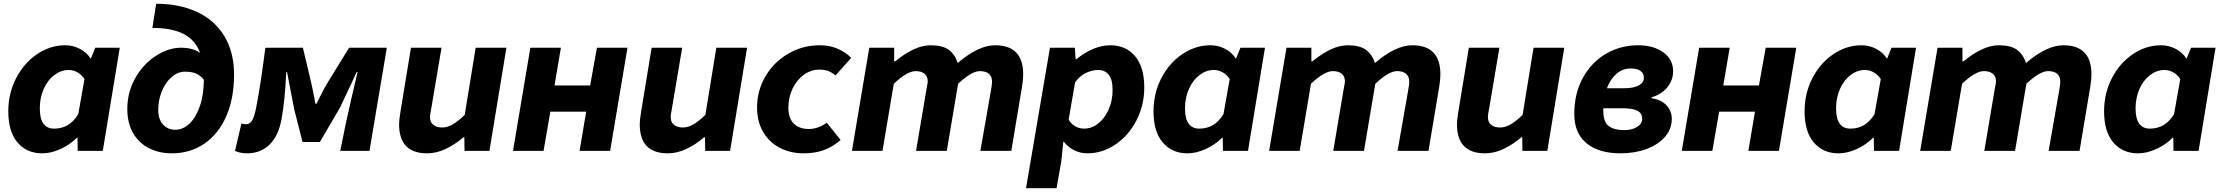

<svg xmlns="http://www.w3.org/2000/svg" viewBox="-20 -800 11771 1018"><path d="M24 -210Q24 -306 66 -386.5Q108 -467 177.5 -513.5Q247 -560 326 -560Q367 -560 403.5 -541Q440 -522 460 -490H462L485 -547H615L525 0H392L391 -70H388Q350 -32 300 -9.5Q250 13 204 13Q122 13 73 -44.5Q24 -102 24 -210ZM395 -195 428 -381Q413 -404 390.5 -416.5Q368 -429 344 -429Q304 -429 268.5 -402.5Q233 -376 212 -329Q191 -282 191 -225Q191 -118 267 -118Q349 -118 395 -195Z M655 -222Q655 -312 697.5 -386.5Q740 -461 806.5 -504Q873 -547 940 -547Q1001 -547 1041 -520Q1015 -589 952.5 -620.5Q890 -652 788 -652L808 -780Q930 -780 1023 -737.5Q1116 -695 1168.5 -610Q1221 -525 1221 -404Q1221 -278 1179.5 -183.5Q1138 -89 1063 -38Q988 13 891 13Q825 13 771.5 -13.5Q718 -40 686.5 -93Q655 -146 655 -222ZM910 -112Q949 -112 983 -143Q1017 -174 1038.5 -234Q1060 -294 1061 -377Q1044 -399 1020.5 -409.5Q997 -420 962 -420Q922 -420 889 -390.5Q856 -361 837.5 -314.5Q819 -268 819 -218Q819 -168 844 -140Q869 -112 910 -112Z M1226 0 1260 -145Q1278 -141 1283 -141Q1304 -141 1316 -160Q1328 -179 1338 -228Q1361 -344 1387 -547H1586L1628 -370Q1644 -302 1652 -250H1658L1675 -284Q1700 -335 1722 -370L1831 -547H2031L1939 0H1784L1813 -143Q1823 -189 1843 -277.5Q1863 -366 1876 -418H1871L1839 -349L1783 -230L1676 -47H1584L1540 -220L1502 -418H1498Q1493 -333 1488 -279.5Q1483 -226 1473 -170Q1457 -80 1409.5 -33.5Q1362 13 1289 13Q1273 13 1255.5 9.5Q1238 6 1226 0Z M2096 -141Q2096 -164 2103 -206L2159 -547H2321L2267 -227Q2264 -211 2262 -199.5Q2260 -188 2260 -179Q2260 -152 2277.5 -138Q2295 -124 2325 -124Q2352 -124 2380.5 -140.5Q2409 -157 2444 -191L2502 -547H2665L2575 0H2443L2442 -72H2437Q2393 -34 2343.5 -10.5Q2294 13 2245 13Q2096 13 2096 -141Z M2792 -547H2954L2920 -347H3109L3145 -547H3307L3215 0H3053L3088 -208H2898L2862 0H2700Z M3372 -141Q3372 -164 3379 -206L3435 -547H3597L3543 -227Q3540 -211 3538 -199.5Q3536 -188 3536 -179Q3536 -152 3553.5 -138Q3571 -124 3601 -124Q3628 -124 3656.5 -140.5Q3685 -157 3720 -191L3778 -547H3941L3851 0H3719L3718 -72H3713Q3669 -34 3619.5 -10.5Q3570 13 3521 13Q3372 13 3372 -141Z M3994 -231Q3994 -319 4038 -394.5Q4082 -470 4158.5 -515Q4235 -560 4327 -560Q4380 -560 4423 -541Q4466 -522 4493 -493L4410 -400Q4389 -417 4370 -424Q4351 -431 4325 -431Q4280 -431 4242 -403.5Q4204 -376 4182 -329.5Q4160 -283 4160 -229Q4160 -173 4189 -144.5Q4218 -116 4269 -116Q4316 -116 4364 -149L4437 -58Q4399 -24 4351.5 -5.5Q4304 13 4240 13Q4172 13 4116 -15.5Q4060 -44 4027 -99Q3994 -154 3994 -231Z M4589 -547H4721V-475H4727Q4830 -560 4914 -560Q4977 -560 5010 -536Q5043 -512 5058 -466Q5168 -560 5256 -560Q5405 -560 5405 -406Q5405 -377 5399 -341L5342 0H5178L5234 -320Q5240 -354 5240 -366Q5240 -395 5223 -409Q5206 -423 5175 -423Q5132 -423 5060 -356L5000 0H4837L4891 -320L4895 -342Q4899 -362 4899 -368Q4899 -395 4882 -409Q4865 -423 4835 -423Q4790 -423 4719 -356L4659 0H4497Z M5547 -547H5679L5683 -486H5687Q5731 -522 5777 -541Q5823 -560 5867 -560Q5949 -560 5998 -502.5Q6047 -445 6047 -337Q6047 -241 6005 -160.5Q5963 -80 5893.5 -33.5Q5824 13 5745 13Q5707 13 5674 -4Q5641 -21 5620 -49H5618L5607 56L5582 198H5420ZM5879 -323Q5879 -379 5858.5 -404Q5838 -429 5803 -429Q5771 -429 5738 -413.5Q5705 -398 5680 -363L5646 -165Q5661 -141 5682.5 -129.5Q5704 -118 5728 -118Q5768 -118 5802.5 -145Q5837 -172 5858 -219Q5879 -266 5879 -323Z M6096 -210Q6096 -306 6138 -386.5Q6180 -467 6249.5 -513.5Q6319 -560 6398 -560Q6439 -560 6475.5 -541Q6512 -522 6532 -490H6534L6557 -547H6687L6597 0H6464L6463 -70H6460Q6422 -32 6372 -9.5Q6322 13 6276 13Q6194 13 6145 -44.5Q6096 -102 6096 -210ZM6467 -195 6500 -381Q6485 -404 6462.5 -416.5Q6440 -429 6416 -429Q6376 -429 6340.5 -402.5Q6305 -376 6284 -329Q6263 -282 6263 -225Q6263 -118 6339 -118Q6421 -118 6467 -195Z M6801 -547H6933V-475H6939Q7042 -560 7126 -560Q7189 -560 7222 -536Q7255 -512 7270 -466Q7380 -560 7468 -560Q7617 -560 7617 -406Q7617 -377 7611 -341L7554 0H7390L7446 -320Q7452 -354 7452 -366Q7452 -395 7435 -409Q7418 -423 7387 -423Q7344 -423 7272 -356L7212 0H7049L7103 -320L7107 -342Q7111 -362 7111 -368Q7111 -395 7094 -409Q7077 -423 7047 -423Q7002 -423 6931 -356L6871 0H6709Z M7705 -141Q7705 -164 7712 -206L7768 -547H7930L7876 -227Q7873 -211 7871 -199.5Q7869 -188 7869 -179Q7869 -152 7886.5 -138Q7904 -124 7934 -124Q7961 -124 7989.5 -140.5Q8018 -157 8053 -191L8111 -547H8274L8184 0H8052L8051 -72H8046Q8002 -34 7952.5 -10.5Q7903 13 7854 13Q7705 13 7705 -141Z M8327 -196Q8327 -305 8373 -388Q8419 -471 8496 -515.5Q8573 -560 8665 -560Q8747 -560 8799 -522.5Q8851 -485 8851 -422Q8851 -375 8820.5 -337.5Q8790 -300 8737 -284V-279Q8787 -272 8815.5 -242Q8844 -212 8844 -170Q8844 -116 8808 -74.5Q8772 -33 8710 -10Q8648 13 8572 13Q8458 13 8392.5 -40Q8327 -93 8327 -196ZM8687 -170Q8687 -200 8661 -213Q8635 -226 8582 -226H8481V-212Q8481 -152 8510.5 -131Q8540 -110 8590 -110Q8633 -110 8660 -127Q8687 -144 8687 -170ZM8589 -332Q8642 -332 8669 -347Q8696 -362 8696 -388Q8696 -412 8677.5 -424.5Q8659 -437 8626 -437Q8584 -437 8551 -409Q8518 -381 8500 -332Z M8989 -547H9151L9117 -347H9306L9342 -547H9504L9412 0H9250L9285 -208H9095L9059 0H8897Z M9548 -210Q9548 -306 9590 -386.5Q9632 -467 9701.5 -513.5Q9771 -560 9850 -560Q9891 -560 9927.5 -541Q9964 -522 9984 -490H9986L10009 -547H10139L10049 0H9916L9915 -70H9912Q9874 -32 9824 -9.5Q9774 13 9728 13Q9646 13 9597 -44.5Q9548 -102 9548 -210ZM9919 -195 9952 -381Q9937 -404 9914.5 -416.5Q9892 -429 9868 -429Q9828 -429 9792.5 -402.5Q9757 -376 9736 -329Q9715 -282 9715 -225Q9715 -118 9791 -118Q9873 -118 9919 -195Z M10253 -547H10385V-475H10391Q10494 -560 10578 -560Q10641 -560 10674 -536Q10707 -512 10722 -466Q10832 -560 10920 -560Q11069 -560 11069 -406Q11069 -377 11063 -341L11006 0H10842L10898 -320Q10904 -354 10904 -366Q10904 -395 10887 -409Q10870 -423 10839 -423Q10796 -423 10724 -356L10664 0H10501L10555 -320L10559 -342Q10563 -362 10563 -368Q10563 -395 10546 -409Q10529 -423 10499 -423Q10454 -423 10383 -356L10323 0H10161Z M11136 -210Q11136 -306 11178 -386.5Q11220 -467 11289.5 -513.5Q11359 -560 11438 -560Q11479 -560 11515.5 -541Q11552 -522 11572 -490H11574L11597 -547H11727L11637 0H11504L11503 -70H11500Q11462 -32 11412 -9.5Q11362 13 11316 13Q11234 13 11185 -44.5Q11136 -102 11136 -210ZM11507 -195 11540 -381Q11525 -404 11502.5 -416.5Q11480 -429 11456 -429Q11416 -429 11380.5 -402.5Q11345 -376 11324 -329Q11303 -282 11303 -225Q11303 -118 11379 -118Q11461 -118 11507 -195Z"/></svg>

Font: Nebula Sans Bold
Style: Regular
Weight: 700
Italic angle: -9°
Designer: Paul D. Hunt for Adobe (as Source Sans)
Foundry: Nebula Entertainment & Broadcasting LLC
Version: Version 1.010